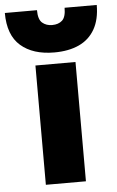

<svg xmlns="http://www.w3.org/2000/svg" viewBox="-121 -807 515 845"><g transform="rotate(-5 136.0 -384.5)"><path d="M47 0V-527H224V0ZM135 -577Q41 -577 -13 -624Q-67 -671 -67 -769H75Q75 -728 92.5 -713Q110 -698 136 -698Q164 -698 180.5 -713Q197 -728 197 -769H339Q339 -705 314.5 -662Q290 -619 244.5 -598Q199 -577 135 -577Z"/></g></svg>

Font: Onest Black
Style: Regular
Weight: 900
Designer: Dmitri Voloshin, Andrey Kudryavtsev
Foundry: Dmitri Voloshin, Andrey Kudryavtsev
Version: Version 1.000;gftools[0.9.33]